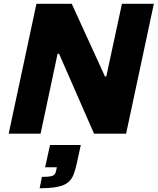

<svg xmlns="http://www.w3.org/2000/svg" viewBox="-20 -708 835 1017"><path d="M26 0 173 -688H360L536 -303H543L626 -688H795L648 0H478L293 -423H285L195 0ZM190 289 202 229Q232 229 247.5 226Q263 223 269.5 215Q276 207 278 193L281 178H219L245 60H408L388 152Q380 190 370 216Q360 242 340.5 258Q321 274 285 281.5Q249 289 190 289Z"/></svg>

Font: Saira SemiExpanded
Style: Bold Italic
Weight: 700
Width: 6
Italic angle: -12°
Designer: Hector Gatti with collaboration of the Omnibus-Type team
Foundry: Omnibus-Type
Version: Version 1.101